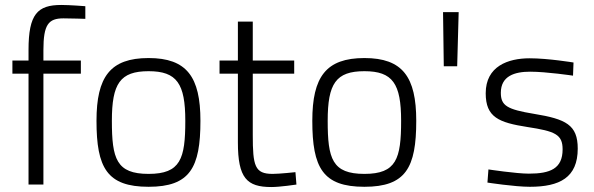

<svg xmlns="http://www.w3.org/2000/svg" viewBox="-20 -744 2395 774"><path d="M306 -447V-500H155V-542C155 -645 175 -670 236 -670C265 -670 324 -668 324 -668V-719C324 -719 261 -724 227 -724C131 -724 95 -687 95 -543V-500H30V-447H95V0H155V-447Z M579 -43C449 -43 431 -104 431 -257C431 -407 464 -457 579 -457C693 -457 727 -407 727 -257C727 -104 708 -43 579 -43ZM579 -510C424 -510 369 -434 369 -257C369 -68 411 9 579 9C746 9 788 -68 788 -257C788 -434 733 -510 579 -510Z M1166 -500H999V-657H939V-500H865V-447H939V-170C939 -26 975 10 1074 10C1109 10 1175 0 1175 0L1171 -50C1171 -50 1107 -43 1079 -43C1007 -43 999 -75 999 -200V-447H1166Z M1449 -43C1319 -43 1301 -104 1301 -257C1301 -407 1334 -457 1449 -457C1563 -457 1597 -407 1597 -257C1597 -104 1578 -43 1449 -43ZM1449 -510C1294 -510 1239 -434 1239 -257C1239 -68 1281 9 1449 9C1616 9 1658 -68 1658 -257C1658 -434 1603 -510 1449 -510Z M1823 -477 1829 -695H1766L1769 -477Z M2292 -492C2292 -492 2190 -509 2115 -509C2028 -509 1938 -477 1938 -368C1938 -271 1991 -250 2106 -232C2218 -215 2248 -202 2248 -142C2248 -64 2198 -44 2112 -44C2061 -44 1949 -61 1949 -61L1945 -8C1945 -8 2055 9 2116 9C2236 9 2309 -28 2309 -145C2309 -241 2261 -264 2133 -285C2024 -303 1999 -318 1999 -370C1999 -438 2055 -455 2117 -455C2183 -455 2290 -439 2290 -439L2292 -492Z"/></svg>

Font: RazerF5 Light
Style: Regular
Weight: 300
Foundry: Razer Inc.
Version: Version 2